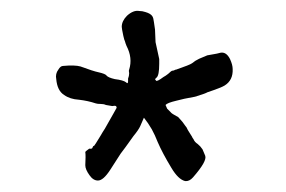

<svg xmlns="http://www.w3.org/2000/svg" viewBox="-20 -700 528 355"><path d="M190.4 -491.2Q190.4 -491.2 173.8 -461.9Q169.9 -456.1 166 -449.2Q155.3 -431.6 154.3 -430.7L152.3 -429.7L150.4 -425.8Q148.4 -424.8 147.5 -424.8Q146.5 -425.8 144.5 -424.8Q137.7 -419.9 137.7 -418.9Q138.7 -412.1 137.7 -394.5Q137.7 -386.7 145.5 -376Q152.3 -366.2 161.1 -366.2Q170.9 -366.2 183.6 -385.7Q192.4 -399.4 203.1 -416Q205.1 -418.9 211.9 -427.7Q218.8 -437.5 226.6 -448.2Q236.3 -460 239.3 -466.8Q239.3 -466.8 246.1 -482.4Q253.9 -472.7 260.7 -460.9Q266.6 -450.2 271.5 -437.5Q280.3 -417 296.9 -389.6Q309.6 -368.2 322.3 -365.2Q330.1 -364.3 336.9 -372.1Q363.3 -402.3 359.4 -412.1L354.5 -423.8Q350.6 -429.7 345.7 -433.6Q339.8 -437.5 337.9 -442.4Q336.9 -444.3 335.9 -445.3Q335.9 -445.3 335 -447.3L330.1 -455.1Q329.1 -457 328.6 -457.5Q328.1 -458 327.1 -460Q325.2 -464.8 322.3 -467.8Q319.3 -471.7 317.4 -474.6Q310.5 -482.4 309.6 -483.4Q296.9 -490.2 295.9 -492.2L289.1 -499L286.1 -505.9Q289.1 -509.8 305.7 -513.7Q325.2 -518.6 327.1 -518.6Q343.8 -521.5 344.7 -522.5Q360.4 -527.3 363.3 -529.3Q389.6 -538.1 395.5 -542Q411.1 -551.8 410.2 -572.3Q410.2 -580.1 405.3 -590.8Q398.4 -604.5 387.7 -602.5Q380.9 -600.6 374 -599.6Q363.3 -597.7 363.3 -597.7Q355.5 -594.7 348.1 -591.3Q340.8 -587.9 335 -583Q331.1 -580.1 305.7 -571.3Q303.7 -571.3 302.7 -570.3Q300.8 -569.3 298.8 -569.3Q296.9 -569.3 291 -563.5Q286.1 -559.6 282.2 -557.6Q270.5 -548.8 268.6 -550.8L266.6 -553.7Q266.6 -553.7 269.5 -556.6Q274.4 -560.5 274.4 -582Q274.4 -586.9 274.4 -590.8Q273.4 -594.7 272.5 -599.6Q267.6 -621.1 267.6 -622.1Q267.6 -625 266.6 -645.5Q265.6 -652.3 264.6 -659.2Q263.7 -667 261.7 -669.9Q258.8 -674.8 249 -677.7Q243.2 -679.7 237.3 -679.7Q226.6 -681.6 214.8 -670.9Q205.1 -661.1 205.1 -650.4Q205.1 -647.5 208 -633.8Q210 -625 210.9 -624Q211.9 -620.1 213.9 -615.2Q225.6 -592.8 218.8 -571.3Q217.8 -569.3 218.8 -564.5Q218.8 -559.6 216.8 -554.7Q216.8 -551.8 216.8 -549.8Q216.8 -543.9 212.9 -547.9Q208 -551.8 192.4 -553.7Q179.7 -556.6 176.8 -560.5Q174.8 -563.5 162.1 -566.4Q152.3 -568.4 128.9 -577.1Q118.2 -580.1 96.7 -578.1Q91.8 -578.1 87.9 -571.3Q82 -563.5 84 -553.7Q85.9 -532.2 98.6 -524.4Q109.4 -516.6 126 -515.6Q142.6 -513.7 157.2 -508.8Q160.2 -507.8 166 -507.8Q171.9 -507.8 175.8 -505.9Q176.8 -505.9 187.5 -503.9Q192.4 -504.9 194.3 -503.9Q196.3 -502 195.3 -500Z"/></svg>

Font: ToneOZ-YinPZ-Tsuipita-TC
Style: Regular
Weight: 400
Designer: ÂÆ£ÂøóÂáåJeffrey Xuan(jeffreyx@gmail.com, ToneOZ.com) ÈòøÂù§(cjkFonts)
Foundry: ToneOZ
Version: Version 0.24071